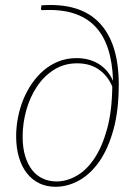

<svg xmlns="http://www.w3.org/2000/svg" viewBox="-20 -729 548 755"><path d="M202 -15.5Q242.5 -15.5 281.5 -37.8Q320.5 -60 351.2 -106Q382 -152 401.2 -222.2Q420.5 -292.5 421.5 -388.5Q404.5 -430 369.5 -455Q334.5 -480 283 -480Q232 -480 192 -454.5Q152 -429 124.8 -387.8Q97.5 -346.5 83.2 -295Q69 -243.5 69 -191.5Q69 -148 79 -115.2Q89 -82.5 106.5 -60.2Q124 -38 148.5 -26.8Q173 -15.5 202 -15.5ZM143 -708Q295 -719 371 -639Q447 -559 447 -397Q447 -294.5 426 -218.8Q405 -143 370 -93.2Q335 -43.5 290.2 -19Q245.5 5.5 198 5.5Q163 5.5 134.5 -8.2Q106 -22 85.8 -47.8Q65.5 -73.5 54.5 -110.5Q43.5 -147.5 43.5 -193.5Q43.5 -230 50.8 -267.2Q58 -304.5 72 -338.5Q86 -372.5 106.5 -402Q127 -431.5 153.2 -453.5Q179.5 -475.5 211.5 -488Q243.5 -500.5 281 -500.5Q330.5 -500.5 367.8 -477.8Q405 -455 424.5 -411Q422.5 -483 405 -536.8Q387.5 -590.5 353.5 -625.8Q319.5 -661 268.2 -677Q217 -693 147.5 -689Q143 -689 141.8 -691.2Q140.5 -693.5 141.5 -696.5Z"/></svg>

Font: Lato ExtraLight
Style: Italic
Weight: 275
Italic angle: -7°
Designer: Lukasz Dziedzic with Adam Twardoch and Botio Nikoltchev
Foundry: tyPoland Lukasz Dziedzic
Version: Version 2.015; 2015-08-06; http://www.latofonts.com/